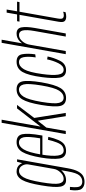

<svg xmlns="http://www.w3.org/2000/svg" viewBox="595 -1453 1054 2350"><g transform="rotate(-90 1122.0 -278.0)"><path d="M69.5 229.5Q111 229.5 142.2 212.8Q173.5 196 198.2 151Q223 106 237.5 24.5L347 -596H317L292.5 -503L199 25.5Q180.5 132.5 149.5 167.2Q118.5 202 74.5 202Q47 202 29.5 188.2Q12 174.5 7.2 142.8Q2.5 111 9.5 51H-28Q-42.5 157 -15.2 193.2Q12 229.5 69.5 229.5ZM91 3.5Q147 3.5 190 -32.5Q233 -68.5 241 -113.5L229 -144Q222 -102.5 186 -64.2Q150 -26 108 -26Q63.5 -26 51 -81.8Q38.5 -137.5 66 -299Q93.5 -461.5 126.8 -517Q160 -572.5 204 -572.5Q246.5 -572.5 269 -534.5Q291.5 -496.5 284.5 -455.5L305.5 -483Q312.5 -524 283.2 -563Q254 -602 197.5 -602Q133 -602 94.2 -534Q55.5 -466 28 -299Q-0.5 -133 12.8 -64.8Q26 3.5 91 3.5Z M450 3.5 455 -25.5Q404 -25.5 393.5 -95Q382.5 -164.5 405.5 -300.5Q432 -455.5 468 -514.5Q503 -573 552.5 -573Q603.5 -573 617 -515Q628.5 -458.5 604 -313.5H401.5L397 -286H638Q639.5 -294 640.5 -301Q669 -463.5 654 -533Q639 -602 557.5 -602Q478 -602 436.5 -531Q395 -460.5 367.5 -300Q344.5 -160.5 356.5 -78Q369 3.5 450 3.5ZM455 -25.5 450 3.5Q494.5 3.5 527 -17Q559 -38 583 -90.5Q606 -143 622 -213.5L586 -218Q573 -159 553.5 -109.5Q534 -60 509.5 -42.5Q484 -25.5 455 -25.5Z M656 0H694L735.5 -237.5L819.5 -344L875 0H915L853.5 -386L1013 -596.5H970L748 -309L832 -785H794Z M1097.5 3.5Q1176.5 3.5 1218.5 -63.8Q1260.5 -131 1289.5 -299Q1317 -466 1299.8 -534Q1282.5 -602 1204 -602Q1124.5 -602 1082.2 -534.2Q1040 -466.5 1012 -299Q984 -131.5 1001.2 -64Q1018.5 3.5 1097.5 3.5ZM1102 -26Q1053.5 -26 1038.2 -81.5Q1023 -137 1050 -298.5Q1077.5 -460 1113.8 -516.5Q1150 -573 1199 -573Q1248 -573 1263 -517Q1278 -461 1251 -298.5Q1224 -137.5 1187.5 -81.8Q1151 -26 1102 -26Z M1438 3.5Q1516 3.5 1553.8 -72.5Q1591.5 -148.5 1605.5 -222.5L1570 -228Q1556.5 -157 1524 -91.5Q1491.5 -26 1442.5 -26Q1394 -26 1383.5 -93.8Q1373 -161.5 1391 -289.5Q1413 -449.5 1448.8 -511Q1484.5 -572.5 1538 -572.5Q1586.5 -572.5 1597.2 -516Q1608 -459.5 1594.5 -368.5L1632 -373.5Q1645.5 -467.5 1632.8 -534.8Q1620 -602 1542 -602Q1457.5 -602 1415.8 -529Q1374 -456 1352.5 -288.5Q1334.5 -154 1346.8 -75.2Q1359 3.5 1438 3.5Z M1634 0H1672L1811 -785H1773ZM1849.5 0H1887.5L1955 -381Q1973 -486 1961.5 -544Q1950 -602 1886 -602Q1829.5 -602 1787.5 -559.5Q1745.5 -517 1736 -465L1750.5 -445Q1759 -494 1793.2 -533.2Q1827.5 -572.5 1869 -572.5Q1912.5 -572.5 1923.8 -526.8Q1935 -481 1917.5 -383Z M2093 5.5Q2121 5.5 2148 -3L2153.5 -32Q2131 -24 2109.5 -24Q2083.5 -24 2073 -38.5Q2062.5 -53 2071 -101L2153.5 -566.5H2271.5L2276.5 -596H2158.5L2180.5 -723.5H2142.5L2120.5 -596H2037.5L2032.5 -566.5H2115.5L2031 -89Q2021 -32 2039 -13.2Q2057 5.5 2093 5.5Z"/></g></svg>

Font: Anybody Condensed ExtraLight
Style: Italic
Weight: 250
Width: 3
Italic angle: -10°
Version: Version 1.113;gftools[0.9.25]